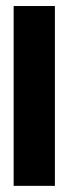

<svg xmlns="http://www.w3.org/2000/svg" viewBox="-20 -605 248 625"><path d="M24.4 -585.4H158.7V0H24.4Z"/></svg>

Font: Aqlam Corner
Style: Regular
Weight: 400
Designer: Developer/ Husham Jawad
Version: Version 1.00;December 29, 2020;FontCreator 13.0.0.2683 32-bi